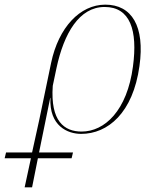

<svg xmlns="http://www.w3.org/2000/svg" viewBox="-154 -566 678 826"><path d="M-134 115H-21L-48 240H-16L9 115H154L160 90H14L62 -145H63C57 -24 137 10 195 10C310 10 418 -80 446 -282C470 -453 413 -546 299 -546C190 -546 98 -448 66 -296L15 -51L-16 90H-128ZM197 0C123 0 62 -44 73 -197L89 -273C121 -423 187 -536 296 -536C406 -536 439 -436 418 -280C393 -91 297 0 197 0Z"/></svg>

Font: Noto Serif Display Thin
Style: Italic
Weight: 100
Italic angle: -12°
Designer: Monotype Design Team
Foundry: Monotype Imaging Inc.
Version: Version 2.009